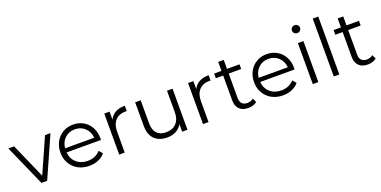

<svg xmlns="http://www.w3.org/2000/svg" viewBox="-16 -1525 4590 2312"><g transform="rotate(-20 2279.0 -368.5)"><path d="M541 -526 307 0H234L1 -526H75L272 -78L471 -526Z M1084 -241H644Q650 -159 707 -108.5Q764 -58 851 -58Q900 -58 941 -75.5Q982 -93 1012 -127L1052 -81Q1017 -39 964.5 -17Q912 5 849 5Q768 5 705.5 -29.5Q643 -64 608 -125Q573 -186 573 -263Q573 -340 606.5 -401Q640 -462 698.5 -496Q757 -530 830 -530Q903 -530 961 -496Q1019 -462 1052 -401.5Q1085 -341 1085 -263ZM644 -294H1017Q1010 -372 958.5 -420.5Q907 -469 830 -469Q754 -469 702.5 -420.5Q651 -372 644 -294Z M1495 -530V-461L1478 -462Q1395 -462 1348 -411Q1301 -360 1301 -268V0H1230V-526H1298V-423Q1323 -476 1372.5 -503Q1422 -530 1495 -530Z M2105 -526V0H2037V-96Q2009 -48 1960 -21.5Q1911 5 1848 5Q1745 5 1685.5 -52.5Q1626 -110 1626 -221V-526H1697V-228Q1697 -145 1738 -102Q1779 -59 1855 -59Q1938 -59 1986 -109.5Q2034 -160 2034 -250V-526Z M2569 -530V-461L2552 -462Q2469 -462 2422 -411Q2375 -360 2375 -268V0H2304V-526H2372V-423Q2397 -476 2446.5 -503Q2496 -530 2569 -530Z M2997 -32Q2977 -14 2947.5 -4.5Q2918 5 2886 5Q2812 5 2772 -35Q2732 -75 2732 -148V-466H2638V-526H2732V-641H2803V-526H2963V-466H2803V-152Q2803 -105 2826.5 -80.5Q2850 -56 2894 -56Q2916 -56 2936.5 -63Q2957 -70 2972 -83Z M3565 -241H3125Q3131 -159 3188 -108.5Q3245 -58 3332 -58Q3381 -58 3422 -75.5Q3463 -93 3493 -127L3533 -81Q3498 -39 3445.5 -17Q3393 5 3330 5Q3249 5 3186.5 -29.5Q3124 -64 3089 -125Q3054 -186 3054 -263Q3054 -340 3087.5 -401Q3121 -462 3179.5 -496Q3238 -530 3311 -530Q3384 -530 3442 -496Q3500 -462 3533 -401.5Q3566 -341 3566 -263ZM3125 -294H3498Q3491 -372 3439.5 -420.5Q3388 -469 3311 -469Q3235 -469 3183.5 -420.5Q3132 -372 3125 -294Z M3711 -526H3782V0H3711ZM3695 -692Q3695 -712 3710 -727Q3725 -742 3747 -742Q3769 -742 3784 -727.5Q3799 -713 3799 -693Q3799 -671 3784 -656Q3769 -641 3747 -641Q3725 -641 3710 -656Q3695 -671 3695 -692Z M3980 -742H4051V0H3980Z M4528 -32Q4508 -14 4478.5 -4.5Q4449 5 4417 5Q4343 5 4303 -35Q4263 -75 4263 -148V-466H4169V-526H4263V-641H4334V-526H4494V-466H4334V-152Q4334 -105 4357.5 -80.5Q4381 -56 4425 -56Q4447 -56 4467.5 -63Q4488 -70 4503 -83Z"/></g></svg>

Font: Montserrat-Regular
Style: Regular
Weight: 400
Version: Version 7.200